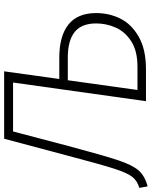

<svg xmlns="http://www.w3.org/2000/svg" viewBox="73 -801 732 926"><g transform="rotate(-90 439.0 -338.0)"><path d="M839 -240Q839 -178 812.5 -124Q786 -70 725 -35Q664 0 568 0H414L504 -641H268L198 -375Q152 -203 129 -134Q106 -65 79.5 -35Q53 -5 3 8L-4 -32Q30 -42 49 -66Q68 -90 88.5 -153.5Q109 -217 150 -373L233 -684H558L521 -418H625Q728 -418 783.5 -374Q839 -330 839 -240ZM789 -240Q789 -311 747.5 -344Q706 -377 625 -377H515L468 -41H580Q657 -41 703.5 -71.5Q750 -102 769.5 -147Q789 -192 789 -240Z"/></g></svg>

Font: Fira Sans ExtraLight
Style: Italic
Weight: 275
Italic angle: -8°
Designer: Carrois Corporate & Edenspiekermann AG
Foundry: Carrois Corporate GbR & Edenspiekermann AG
Version: Version 4.203